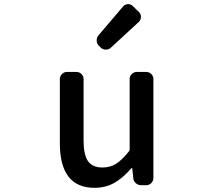

<svg xmlns="http://www.w3.org/2000/svg" viewBox="-20 -899 1040 932"><path d="M438.5 12.7Q270.5 12.7 270.5 -204.1V-515.6Q270.5 -529.3 280.8 -539.6Q291 -549.8 304.7 -549.8H350.6Q365.2 -549.8 375.5 -539.6Q385.7 -529.3 385.7 -515.6V-217.8Q385.7 -147.5 407.2 -116.7Q428.7 -85.9 477.5 -85.9Q514.6 -85.9 543.5 -104Q572.3 -122.1 606.4 -165Q609.4 -168 609.4 -172.9V-515.6Q609.4 -529.3 619.6 -539.6Q629.9 -549.8 644.5 -549.8H689.5Q704.1 -549.8 714.4 -539.6Q724.6 -529.3 724.6 -515.6V-35.2Q724.6 -20.5 714.4 -10.3Q704.1 0 689.5 0H665Q650.4 0 639.2 -9.8Q627.9 -19.5 627 -34.2L622.1 -81.1Q621.1 -83 619.6 -83Q618.2 -83 617.2 -82Q577.1 -35.2 534.7 -11.2Q492.2 12.7 438.5 12.7ZM518.6 -668Q508.8 -658.2 494.1 -658.2Q494.1 -658.2 493.2 -658.2Q479.5 -658.2 468.8 -668L460 -676.8Q449.2 -687.5 449.2 -703.1Q449.2 -716.8 458 -727.5L577.1 -867.2Q585.9 -877.9 600.6 -878.9Q601.6 -878.9 602.5 -878.9Q615.2 -878.9 624 -870.1L654.3 -840.8Q664.1 -831.1 664.1 -817.4Q664.1 -802.7 654.3 -793Z"/></svg>

Font: Gen Jyuu Gothic L Monospace Medium
Style: Regular
Weight: 500
Designer: [Source Han Sans]
Ryoko NISHIZUKA  (kana & ideographs); Paul D. Hunt (Latin, Greek & Cyrillic); Wenlong ZHANG  (bopomofo
Version: Version 1.002.20150607